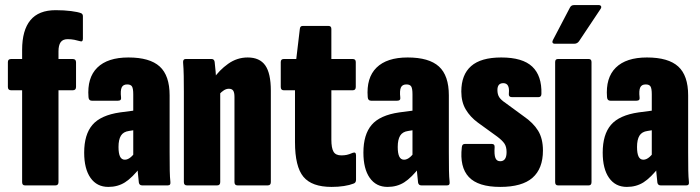

<svg xmlns="http://www.w3.org/2000/svg" viewBox="-20 -729 2754 755"><path d="M78 0Q67 0 67 -13V-374H24Q11 -374 11 -387V-485Q11 -497 24 -497H67V-533Q67 -610 99.5 -649.5Q132 -689 199 -689Q232 -689 259.5 -685.5Q287 -682 299 -677Q306 -674 306 -665V-577Q306 -570 303 -567.5Q300 -565 295 -567Q285 -570 272.5 -572.5Q260 -575 246 -575Q227 -575 218.5 -563Q210 -551 210 -527V-497H266Q279 -497 279 -484V-387Q279 -374 266 -374H210V-13Q210 0 198 0Z M539 0Q528 0 526 -11Q524 -26 522 -50.5Q520 -75 520 -94L504 -113V-358Q504 -381 499 -389Q494 -397 480 -397Q464 -397 458.5 -385Q453 -373 456 -346Q458 -333 444 -333H341Q329 -333 328 -347Q322 -423 362.5 -463Q403 -503 485 -503Q569 -503 608 -467.5Q647 -432 647 -354V-130Q647 -84 647.5 -58Q648 -32 650 -14Q652 0 640 0ZM406 6Q361 6 336 -29.5Q311 -65 311 -129Q311 -200 343.5 -238Q376 -276 452 -287L513 -295L512 -218L487 -214Q465 -211 455.5 -195.5Q446 -180 446 -151Q446 -126 452 -113.5Q458 -101 471 -101Q483 -101 495.5 -112Q508 -123 523 -147L535 -75Q500 -30 471.5 -12Q443 6 406 6Z M914 0Q902 0 902 -13V-348Q902 -365 897 -372.5Q892 -380 880 -380Q870 -380 860.5 -374Q851 -368 842 -358L819 -419Q842 -453 877 -478Q912 -503 954 -503Q1001 -503 1023 -472Q1045 -441 1045 -372V-13Q1045 0 1033 0ZM715 0Q703 0 703 -13V-368Q703 -401 702.5 -430.5Q702 -460 700 -483Q699 -497 710 -497H812Q822 -497 824 -486Q826 -471 828 -446.5Q830 -422 830 -403L846 -370V-13Q846 0 834 0Z M1284 6Q1206 6 1173 -34Q1140 -74 1140 -170V-374H1096Q1084 -374 1084 -387V-485Q1084 -497 1096 -497H1145L1159 -615Q1160 -627 1170 -627H1272Q1283 -627 1283 -615V-497H1367Q1379 -497 1379 -485V-387Q1379 -374 1367 -374H1283V-180Q1283 -147 1291.5 -132.5Q1300 -118 1322 -118Q1334 -118 1343.5 -120Q1353 -122 1367 -128Q1380 -133 1380 -118V-22Q1380 -10 1370 -7Q1355 -1 1332.5 2.5Q1310 6 1284 6Z M1637 0Q1626 0 1624 -11Q1622 -26 1620 -50.5Q1618 -75 1618 -94L1602 -113V-358Q1602 -381 1597 -389Q1592 -397 1578 -397Q1562 -397 1556.5 -385Q1551 -373 1554 -346Q1556 -333 1542 -333H1439Q1427 -333 1426 -347Q1420 -423 1460.5 -463Q1501 -503 1583 -503Q1667 -503 1706 -467.5Q1745 -432 1745 -354V-130Q1745 -84 1745.5 -58Q1746 -32 1748 -14Q1750 0 1738 0ZM1504 6Q1459 6 1434 -29.5Q1409 -65 1409 -129Q1409 -200 1441.5 -238Q1474 -276 1550 -287L1611 -295L1610 -218L1585 -214Q1563 -211 1553.5 -195.5Q1544 -180 1544 -151Q1544 -126 1550 -113.5Q1556 -101 1569 -101Q1581 -101 1593.5 -112Q1606 -123 1621 -147L1633 -75Q1598 -30 1569.5 -12Q1541 6 1504 6Z M1947 6Q1860 6 1823.5 -33Q1787 -72 1796 -150Q1797 -163 1808 -163H1914Q1926 -163 1925 -150Q1923 -121 1928 -108Q1933 -95 1947 -95Q1972 -95 1972 -131Q1972 -152 1963.5 -164.5Q1955 -177 1935 -192L1859 -247Q1829 -269 1811.5 -298.5Q1794 -328 1794 -369Q1794 -435 1832.5 -469Q1871 -503 1951 -503Q2035 -503 2073 -467Q2111 -431 2109 -360Q2109 -347 2097 -347H1993Q1986 -347 1983 -351Q1980 -355 1981 -362Q1983 -382 1977.5 -392Q1972 -402 1959 -402Q1936 -402 1936 -375Q1936 -358 1943 -347Q1950 -336 1968 -324L2039 -272Q2077 -246 2096 -215Q2115 -184 2115 -137Q2115 -66 2074 -30Q2033 6 1947 6Z M2174 0Q2163 0 2163 -13V-485Q2163 -497 2174 -497H2295Q2306 -497 2306 -485V-13Q2306 0 2295 0ZM2162 -557Q2155 -557 2153 -561Q2151 -565 2154 -571L2221 -699Q2226 -709 2237 -709H2335Q2341 -709 2343.5 -704.5Q2346 -700 2341 -693L2257 -567Q2250 -557 2238 -557Z M2578 0Q2567 0 2565 -11Q2563 -26 2561 -50.5Q2559 -75 2559 -94L2543 -113V-358Q2543 -381 2538 -389Q2533 -397 2519 -397Q2503 -397 2497.5 -385Q2492 -373 2495 -346Q2497 -333 2483 -333H2380Q2368 -333 2367 -347Q2361 -423 2401.5 -463Q2442 -503 2524 -503Q2608 -503 2647 -467.5Q2686 -432 2686 -354V-130Q2686 -84 2686.5 -58Q2687 -32 2689 -14Q2691 0 2679 0ZM2445 6Q2400 6 2375 -29.5Q2350 -65 2350 -129Q2350 -200 2382.5 -238Q2415 -276 2491 -287L2552 -295L2551 -218L2526 -214Q2504 -211 2494.5 -195.5Q2485 -180 2485 -151Q2485 -126 2491 -113.5Q2497 -101 2510 -101Q2522 -101 2534.5 -112Q2547 -123 2562 -147L2574 -75Q2539 -30 2510.5 -12Q2482 6 2445 6Z"/></svg>

Font: Sofia Sans Extra Condensed Black
Style: Regular
Weight: 900
Designer: Botio Nikoltchev, Ani Petrova
Foundry: lettersoup
Version: Version 4.101